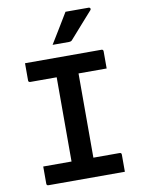

<svg xmlns="http://www.w3.org/2000/svg" viewBox="-101 -1014 801 1082"><g transform="rotate(-10 300.0 -473.0)"><path d="M524 0H87Q76 0 76 -11V-109H238V-591H87Q76 -591 76 -602V-700H513Q524 -700 524 -689V-591H363V-109H513Q524 -109 524 -98ZM351 -946H484Q490 -946 492.5 -941Q495 -936 491 -931Q472 -910 458 -894Q444 -878 430.5 -863Q417 -848 400 -828.5Q383 -809 358 -781Q352 -775 342 -775H247Q275 -820 299 -860Q323 -900 351 -946Z"/></g></svg>

Font: Recursive Mn Lnr St SmB
Style: Regular
Weight: 600
Monospace: yes
Version: Version 1.079;hotconv 1.0.112;makeotfexe 2.5.65598; ttfautoh